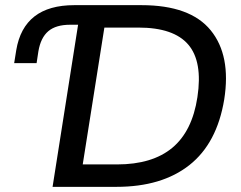

<svg xmlns="http://www.w3.org/2000/svg" viewBox="-20 -725 934 745"><path d="M184 0 283 -629H252Q197 -629 167.5 -604Q138 -579 129 -526L122 -480H35L43 -530Q72 -705 268 -705H529Q718 -705 797.5 -607.5Q877 -510 850 -339Q822 -169 715 -84.5Q608 0 432 0ZM301 -87H434Q571 -87 648.5 -151.5Q726 -216 746 -348Q767 -486 710.5 -552Q654 -618 517 -618H385Z"/></svg>

Font: Winston Medium
Style: Italic
Weight: 500
Italic angle: -9°
Designer: Original fonts by Vernon Adams / Changes by Cristiano Sobral
Foundry: Original fonts by Vernon Adams / Changes by Cristiano Sobral
Version: Version 2.503;July 17, 2020;FontCreator 13.0.0.2655 64-bit